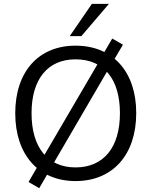

<svg xmlns="http://www.w3.org/2000/svg" viewBox="-20 -939 792 1005"><path d="M375.5 8.8C569.6 8.8 693.1 -128.4 693.1 -347.1C693.1 -563.7 570.6 -700 375.5 -700C181.4 -700 59.8 -563.7 59.8 -346.1C59.8 -128.4 182.4 8.8 375.5 8.8ZM375.5 -62.7C229.4 -62.7 145.1 -167.6 145.1 -346.1C145.1 -524.5 229.4 -628.4 375.5 -628.4C523.5 -628.4 607.8 -525.5 607.8 -346.1C607.8 -167.6 522.5 -62.7 375.5 -62.7ZM185.3 46.1 238.2 -45.1 256.9 -78.4 546.1 -574.5 569.6 -613.7 623.5 -704.9 567.6 -737.3 514.7 -647.1 496.1 -612.7 205.9 -116.7 182.4 -77.5 129.4 13.7ZM345.1 -750H405.9L550 -918.6H460.8Z"/></svg>

Font: LL Pando Sans
Style: Regular
Weight: 400
Designer: Joshua Smith
Foundry: Joshua Smith
Version: Version 1.000;Glyphs 3.2.1 (3258)